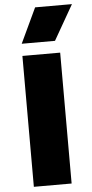

<svg xmlns="http://www.w3.org/2000/svg" viewBox="-62 -988 489 1023"><g transform="rotate(-5 182.0 -476.0)"><path d="M76.5 0V-700H278.5V0ZM78.5 -765 166.5 -952H363.5L256.5 -765Z"/></g></svg>

Font: Geologica Roman Black
Style: Regular
Weight: 900
Designer: Sindre Bremnes, Frode Helland
Foundry: Monokrom Skriftforlag AS
Version: Version 1.010;gftools[0.9.28]